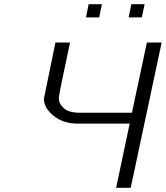

<svg xmlns="http://www.w3.org/2000/svg" viewBox="-20 -898 793 918"><path d="M189.9 -425.8Q189.9 -425.8 245.1 -694.8H314.9Q260.7 -442.9 261.2 -429.2Q261.2 -402.3 285.2 -380.6Q309.1 -358.9 362.8 -358.9H610.8L682.1 -693.8L683.1 -694.8H752.9L605 0H535.2L600.1 -307.1H350.1Q282.2 -307.1 236.1 -344.5Q189.9 -381.8 189.9 -425.8ZM391.1 -814.9 403.8 -877.9H467.3L454.1 -814.9ZM595.2 -814.9 607.9 -877.9H671.4L658.2 -814.9Z"/></svg>

Font: CMU Bright
Style: Oblique
Weight: 500
Italic angle: -12°
Version: Version 0.7.0